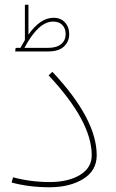

<svg xmlns="http://www.w3.org/2000/svg" viewBox="-20 -778 491 810"><path d="M272 -633Q272 -603 250 -582Q228 -561 184 -561H44L46 -576H66Q70 -584 85 -609V-758H100V-632Q150 -703 206 -703Q236 -703 254 -683.5Q272 -664 272 -633ZM83 -576H181Q219 -576 238 -592Q257 -608 257 -634Q257 -658 243 -672.5Q229 -687 204 -687Q142 -687 83 -576ZM201 -475Q388 -276 388 -123Q388 -58 331 -23Q274 12 189 12Q102 12 29 -8L35 -30Q110 -10 189 -10Q268 -10 317.5 -40Q367 -70 367 -123Q367 -266 185 -460Z"/></svg>

Font: FiraGO Thin
Style: Regular
Weight: 100
Designer: bBox Type
Foundry: bBox Type GmbH
Version: Version 1.001;PS 001.001;hotconv 1.0.88;makeotf.lib2.5.64775